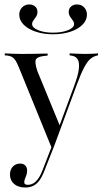

<svg xmlns="http://www.w3.org/2000/svg" viewBox="-20 -654 464 867"><path d="M212.9 12.9 64.5 -351.6Q56.5 -371 49.6 -381.5Q42.7 -391.9 34.3 -396.8Q25.8 -401.6 12.9 -403.2L1.6 -404V-412.9Q18.5 -412.1 37.9 -411.3Q57.3 -410.5 77.4 -410.5H78.2H81.5Q106.5 -410.5 127.8 -410.9Q149.2 -411.3 166.5 -411.7Q183.9 -412.1 195.2 -412.1V-403.2L182.3 -401.6Q149.2 -398.4 142.3 -385.9Q135.5 -373.4 148.4 -333.9L250.8 -84.7L244.4 -75L313.7 -262.9Q332.3 -312.1 335.9 -341.9Q339.5 -371.8 330.6 -386.3Q321.8 -400.8 300.8 -403.2L294.4 -404V-412.9Q311.3 -412.1 331 -411.3Q350.8 -410.5 365.3 -410.5Q383.9 -410.5 398.4 -411.3Q412.9 -412.1 422.6 -412.9V-404L415.3 -402.4Q400 -398.4 386.7 -386.7Q373.4 -375 359.3 -348Q345.2 -321 326.6 -271L221.8 12.9ZM94.4 192.7Q62.1 192.7 43.5 176.6Q25 160.5 25 133.9Q25 112.1 37.9 98.4Q50.8 84.7 71 84.7Q85.5 84.7 94 93.1Q102.4 101.6 102.4 115.3Q102.4 127.4 99.2 136.7Q96 146 92.7 153.6Q89.5 161.3 89.5 169.4Q89.5 180.6 105.6 180.6Q126.6 180.6 142.7 164.5Q158.9 148.4 171.8 115.3L216.9 -1.6L225.8 2.4L181.5 114.5Q171 142.7 158.5 160.1Q146 177.4 130.2 185.1Q114.5 192.7 94.4 192.7ZM219.4 -499.2Q176.6 -499.2 141.5 -510.9Q106.5 -522.6 86.7 -542.7Q66.9 -562.9 66.9 -587.9Q66.9 -607.3 79.8 -620.6Q92.7 -633.9 112.1 -633.9Q128.2 -633.9 138.7 -624.6Q149.2 -615.3 149.2 -600.8Q149.2 -588.7 143.1 -579Q137.1 -569.4 131 -561.7Q125 -554 125 -545.2Q125 -529 152.4 -517.7Q179.8 -506.5 219.4 -506.5Q259.7 -506.5 287.1 -517.7Q314.5 -529 314.5 -545.2Q314.5 -554 308.5 -561.7Q302.4 -569.4 296.4 -579Q290.3 -588.7 290.3 -600.8Q290.3 -615.3 300.8 -624.6Q311.3 -633.9 327.4 -633.9Q347.6 -633.9 360.1 -620.6Q372.6 -607.3 372.6 -587.9Q372.6 -562.9 352.8 -542.7Q333.1 -522.6 298.4 -510.9Q263.7 -499.2 219.4 -499.2Z"/></svg>

Font: Playfair 144pt SemiCondensed Light
Style: Regular
Weight: 300
Width: 4
Designer: Claus Eggers Sørensen
Foundry: Claus Eggers Sørensen
Version: Version 2.203